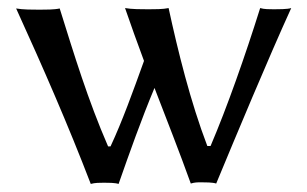

<svg xmlns="http://www.w3.org/2000/svg" viewBox="-20 -452 762 476"><path d="M205 4C215 1 228 1 238 1C248 1 265 1 274 4C301 -73 330 -155 363 -234C393 -156 425 -75 453 3C463 0 469 0 479 0C489 0 507 0 516 3C565 -115 645 -307 702 -432C693 -429 669 -429 659 -429C649 -429 634 -429 625 -432C588 -314 543 -186 502 -90H494C452 -200 421 -326 398 -432C385 -429 362 -429 348 -429C332 -429 306 -429 290 -432C304 -391 320 -347 337 -301C310 -226 283 -151 254 -89H248C198 -204 164 -316 128 -431C115 -428 92 -428 78 -428C62 -428 36 -428 20 -431C87 -284 149 -142 205 4Z"/></svg>

Font: Libertinus Sans
Style: Regular
Weight: 400
Designer: Philipp H. Poll, Khaled Hosny
Foundry: Caleb Maclennan
Version: Version 7.050;RELEASE